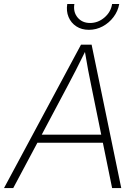

<svg xmlns="http://www.w3.org/2000/svg" viewBox="-36 -954 710 974"><path d="M-15.6 0 375 -727.5H428.7L579.1 0H532.7L485.8 -230H153.8L31.2 0ZM175.8 -271H477.5L426.3 -522Q418.9 -557.1 411.1 -598.6Q403.3 -640.1 395 -690.4Q370.6 -640.1 349.1 -598.6Q327.6 -557.1 309.1 -522ZM415 -802.7Q377.9 -802.7 351.1 -820.3Q324.2 -837.9 311.8 -867.7Q299.3 -897.5 305.2 -933.6H341.3Q334.5 -893.1 357.7 -865.2Q380.9 -837.4 420.9 -837.4Q461.4 -837.4 493.9 -865.2Q526.4 -893.1 532.7 -933.6H568.8Q562.5 -897.5 540 -867.7Q517.6 -837.9 484.9 -820.3Q452.1 -802.7 415 -802.7Z"/></svg>

Font: Inter Extra Light
Style: Italic
Weight: 200
Italic angle: -9.39999°
Designer: Rasmus Andersson
Foundry: rsms
Version: Version 4.000;git-3c8e0fc